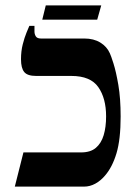

<svg xmlns="http://www.w3.org/2000/svg" viewBox="-20 -693 513 713"><path d="M35 0 67 -127H281Q316 -127 336 -144Q356 -161 365 -191Q374 -221 374 -261Q374 -328 345 -369.5Q316 -411 245 -411H114Q82 -411 70 -425.5Q58 -440 58 -473Q58 -503 64.5 -528.5Q71 -554 78.5 -572Q86 -590 89 -597H108V-576Q108 -566 113 -558Q118 -550 132 -550H293Q328 -550 352.5 -535Q377 -520 388 -495Q392 -487 401.5 -457Q411 -427 419.5 -377.5Q428 -328 428 -260Q428 -175 412.5 -123.5Q397 -72 370 -41Q354 -22 334 -11Q314 0 292 0ZM137 -620 150 -673H356L341 -620Z"/></svg>

Font: Frank Ruhl Libre Medium
Style: Regular
Weight: 500
Designer: Yanek Iontef
Foundry: Fontef
Version: Version 6.004